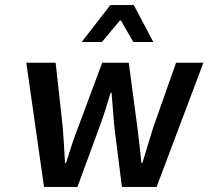

<svg xmlns="http://www.w3.org/2000/svg" viewBox="-20 -739 824 759"><path d="M154 0H286L370 -228C387 -274 402 -320 417 -372H421C426 -320 428 -275 433 -229L462 0H599L784 -491H676L586 -236C571 -189 558 -143 543 -95H539C534 -143 529 -189 523 -236L489 -491H384L289 -236C271 -190 256 -143 241 -95H237C234 -143 232 -189 228 -236L200 -491H84ZM303 -573H383L454 -658H458L507 -573H586L509 -719H416Z"/></svg>

Font: Falling Sky
Style: Obl
Weight: 400
Designer: Paul D. Hunt
Foundry: Adobe Systems Incorporated
Version: Version 1.02